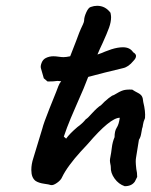

<svg xmlns="http://www.w3.org/2000/svg" viewBox="-20 -680 520 662"><path d="M480 -273Q474 -259 473 -250Q472 -241 470 -237Q469 -234 467 -220.5Q465 -207 459 -198L449 -136Q448 -131 448 -122Q448 -115 450 -97Q453 -85 453 -70L445 -54Q434 -38 410 -38Q389 -45 375 -64.5Q361 -84 362 -104Q362 -108 360.5 -114.5Q359 -121 359 -127Q359 -131 361 -141Q363 -150 365.5 -170.5Q368 -191 375 -207Q375 -228 382 -239Q390 -251 393 -274Q360 -274 283 -184Q278 -179 257.5 -156.5Q237 -134 220 -111Q203 -88 194 -69Q190 -59 176.5 -49.5Q163 -40 155 -42Q150 -44 132 -46.5Q114 -49 103 -56Q88 -67 88 -94Q88 -114 95 -135L126 -237Q130 -254 150.5 -305.5Q171 -357 174 -364Q177 -372 181 -382.5Q185 -393 191 -400L178 -401Q167 -399 144 -399L131 -410L121 -445Q119 -452 123.5 -463.5Q128 -475 138 -480Q150 -486 164 -486Q172 -486 182 -484.5Q192 -483 199 -483Q208 -483 222 -486L243 -540Q255 -573 259 -581Q262 -587 266 -596Q270 -605 270 -609Q270 -621 277.5 -637.5Q285 -654 293 -656Q304 -660 315 -660Q343 -660 361 -636Q363 -626 363 -621Q363 -604 356 -584.5Q349 -565 334 -532Q323 -509 316 -492Q334 -498 342 -502Q361 -509 364 -510Q386 -517 404 -517Q428 -517 439 -500Q449 -494 449 -487Q449 -479 440 -470Q423 -449 404 -445Q329 -427 309.5 -421.5Q290 -416 289 -416Q284 -416 283 -412Q273 -384 244 -319Q238 -306 224 -272.5Q210 -239 200 -209L208 -202Q220 -219 247 -242Q264 -254 276 -269Q282 -272 296 -288Q317 -311 328 -317Q341 -331 354.5 -341.5Q368 -352 372 -352Q393 -365 404.5 -368.5Q416 -372 436 -371Q445 -365 455 -360Q465 -355 469 -348.5Q473 -342 474 -328Q482 -296 480 -273Z"/></svg>

Font: Caveat
Style: Bold
Weight: 700
Designer: Pablo Impallari
Foundry: Pablo Impallari
Version: Version 1.500; ttfautohint (v1.6)